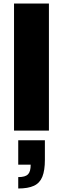

<svg xmlns="http://www.w3.org/2000/svg" viewBox="-20 -745 359 1095"><path d="M60 0V-725H259V0ZM84 330V265Q124 265 139.5 249.5Q155 234 155 194H84V55H236V167Q236 227 221.5 263Q207 299 173.5 314.5Q140 330 84 330Z"/></svg>

Font: Archivo SemiBold Black
Style: Regular
Weight: 900
Version: Version 2.001